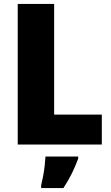

<svg xmlns="http://www.w3.org/2000/svg" viewBox="-20 -734 566 975"><path d="M70 0V-714H255V-152H497V0ZM377 72Q362 112 344.5 147.5Q327 183 302 221H189V207Q194 187 199 160.5Q204 134 207 107Q210 80 211 61H377Z"/></svg>

Font: Noto Sans SemiCondensed Black
Style: Regular
Weight: 900
Width: 4
Designer: Monotype Design Team
Foundry: Monotype Imaging Inc.
Version: Version 2.013; ttfautohint (v1.8.4.7-5d5b)